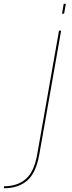

<svg xmlns="http://www.w3.org/2000/svg" viewBox="-176 -753 378 1002"><path d="M-156.5 229.5Q-81 229.5 -34.5 189.8Q12 150 29 53.5L143 -593H132L18 53.5Q2 144 -41.8 181.5Q-85.5 219 -154.5 219ZM156.5 -733 147.5 -681.5H158.5L167.5 -733Z"/></svg>

Font: Anybody UltraCondensed Thin Thin
Style: Italic
Weight: 250
Italic angle: -10°
Version: Version 1.111